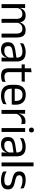

<svg xmlns="http://www.w3.org/2000/svg" viewBox="1604 -2314 721 3970"><g transform="rotate(90 1965.0 -329.5)"><path d="M756.3 0H675.4V-305.7Q675.4 -344.2 665.7 -372.4Q656.1 -400.7 633.9 -416.1Q611.7 -431.4 574.1 -431.4Q538.6 -431.4 512.5 -417.1Q486.4 -402.7 470.4 -378.3Q454.4 -353.9 448 -322.9L435.5 -380.5H445.6Q453.6 -411.8 472.7 -438.8Q491.7 -465.9 524.1 -482.4Q556.4 -498.9 604.5 -498.9Q658.9 -498.9 692.2 -477.5Q725.6 -456 741 -414.7Q756.3 -373.5 756.3 -314.5ZM147 0H66.1V-488.2H147L143.4 -370.8L147 -366.1ZM451.5 0H370.9V-305.6Q370.9 -344.1 361.3 -372.4Q351.6 -400.7 329.5 -416.1Q307.4 -431.4 269.8 -431.4Q234 -431.4 208 -417Q181.9 -402.5 165.9 -377.8Q150 -353 143.5 -321.5L128.7 -378.9H146.7Q153.9 -412.1 172.5 -439.3Q191.2 -466.5 222.7 -482.7Q254.3 -498.9 299.9 -498.9Q367.6 -498.9 402.7 -464.1Q437.9 -429.2 447 -361.9Q449.3 -352 450.4 -340.3Q451.5 -328.6 451.5 -317.1Z M1252 0H1171.4L1175 -118.6L1171.9 -131.1V-286.5L1172.3 -314.9Q1172.3 -374.3 1142.2 -403Q1112 -431.7 1046.4 -431.7Q994.2 -431.7 950.4 -416.5Q906.6 -401.3 872.4 -381.5L880 -450.4Q899.1 -462 925.4 -473.3Q951.7 -484.7 985.3 -492Q1018.9 -499.3 1059.3 -499.3Q1111.8 -499.3 1148.6 -486.6Q1185.4 -473.9 1208.2 -449.9Q1231 -425.8 1241.5 -392Q1252 -358.1 1252 -316.2ZM1003.4 10.7Q930.9 10.7 892.3 -24.6Q853.6 -60 853.6 -125.7V-140Q853.6 -207.4 895.3 -240.7Q937 -274.1 1028.2 -286.9L1182.5 -309.2L1186.9 -249.8L1038 -228.6Q982.2 -220.7 958.2 -201.4Q934.1 -182 934.1 -144.5V-136.6Q934.1 -97.9 957.9 -77.4Q981.7 -56.8 1029.1 -56.8Q1070.9 -56.8 1100.9 -71.4Q1130.9 -86 1149.4 -110.5Q1168 -135.1 1174.5 -165.2L1187.2 -109.8H1171.7Q1164.6 -77.8 1145.3 -50.3Q1126.1 -22.8 1091.5 -6.1Q1056.9 10.7 1003.4 10.7Z M1548.9 9.8Q1492.5 9.8 1458.1 -7.2Q1423.7 -24.2 1408 -58.6Q1392.3 -93 1392.3 -144.6V-452.3H1472.4V-153.9Q1472.4 -105.9 1494.4 -83.3Q1516.4 -60.7 1568.6 -60.7Q1598 -60.7 1625.3 -67.1Q1652.6 -73.5 1676.3 -85.5L1669.1 -16.1Q1645.3 -3.9 1613.9 3Q1582.4 9.8 1548.9 9.8ZM1664.2 -416.2H1312.6V-480.8H1671.4ZM1470.4 -473.1H1393.1L1392.7 -610.1L1473.8 -620.7Z M1959.1 11.1Q1847.6 11.1 1791 -43.4Q1734.4 -97.8 1734.4 -199.7V-286.6Q1734.4 -389.4 1787.1 -445.1Q1839.7 -500.9 1940.5 -500.9Q2008.4 -500.9 2054.1 -475.7Q2099.7 -450.4 2122.7 -403.9Q2145.6 -357.4 2145.6 -293V-274.8Q2145.6 -259.1 2144.4 -243Q2143.2 -226.9 2141 -211.4H2066.7Q2067.5 -235.6 2067.7 -257.1Q2067.9 -278.6 2067.9 -296.4Q2067.9 -341 2053.6 -371.8Q2039.4 -402.6 2011.2 -418.8Q1982.9 -435 1940.5 -435Q1877.4 -435 1846 -398.5Q1814.6 -362.1 1814.6 -294.1V-247.4L1815 -237.5V-190.8Q1815 -160.4 1824 -135.9Q1833 -111.3 1852.1 -93.8Q1871.3 -76.2 1901 -66.8Q1930.8 -57.5 1972.2 -57.5Q2019.3 -57.5 2060.3 -70Q2101.3 -82.6 2137.4 -104.2L2129.8 -34Q2097.6 -13.5 2054.4 -1.2Q2011.3 11.1 1959.1 11.1ZM2123.9 -211.4H1777.1V-272.7H2123.9Z M2330.7 -298.3 2312.2 -360.9 2332.2 -361.9Q2347.9 -424 2386.9 -459.8Q2425.9 -495.6 2490.4 -495.6Q2506.7 -495.6 2519.4 -493.1Q2532.1 -490.6 2541.9 -487.2L2546.9 -408.3Q2534.7 -412.7 2519.3 -415.2Q2503.9 -417.7 2485.7 -417.7Q2430.5 -417.7 2389.7 -387.1Q2349 -356.6 2330.7 -298.3ZM2334.5 0H2253.6V-488.2H2332.5L2328.5 -344L2334.5 -338Z M2709.1 0H2628.2V-488.2H2709.1ZM2668.7 -568.2Q2643.7 -568.2 2631.3 -581.2Q2618.9 -594.3 2618.9 -617.7V-620.2Q2618.9 -643.5 2631.3 -656.6Q2643.7 -669.6 2668.7 -669.6Q2693.7 -669.6 2706 -656.6Q2718.4 -643.5 2718.4 -620.2V-617.7Q2718.4 -593.9 2706 -581Q2693.7 -568.2 2668.7 -568.2Z M3213 0H3132.4L3136 -118.6L3132.9 -131.1V-286.5L3133.3 -314.9Q3133.3 -374.3 3103.2 -403Q3073 -431.7 3007.4 -431.7Q2955.2 -431.7 2911.4 -416.5Q2867.6 -401.3 2833.4 -381.5L2841 -450.4Q2860.1 -462 2886.4 -473.3Q2912.7 -484.7 2946.3 -492Q2979.9 -499.3 3020.3 -499.3Q3072.8 -499.3 3109.6 -486.6Q3146.4 -473.9 3169.2 -449.9Q3192 -425.8 3202.5 -392Q3213 -358.1 3213 -316.2ZM2964.4 10.7Q2891.9 10.7 2853.3 -24.6Q2814.6 -60 2814.6 -125.7V-140Q2814.6 -207.4 2856.3 -240.7Q2898 -274.1 2989.2 -286.9L3143.5 -309.2L3147.9 -249.8L2999 -228.6Q2943.2 -220.7 2919.2 -201.4Q2895.1 -182 2895.1 -144.5V-136.6Q2895.1 -97.9 2918.9 -77.4Q2942.7 -56.8 2990.1 -56.8Q3031.9 -56.8 3061.9 -71.4Q3091.9 -86 3110.4 -110.5Q3129 -135.1 3135.5 -165.2L3148.2 -109.8H3132.7Q3125.6 -77.8 3106.3 -50.3Q3087.1 -22.8 3052.5 -6.1Q3017.9 10.7 2964.4 10.7Z M3420.2 0H3339.3V-662.5H3420.2Z M3706.9 11.1Q3648 11.1 3604.1 -1.8Q3560.2 -14.6 3531 -29.7L3523.3 -104.5Q3559.9 -85.3 3603.7 -71.4Q3647.5 -57.5 3702.8 -57.5Q3759.5 -57.5 3788.1 -75.6Q3816.7 -93.7 3816.7 -129.2V-134.5Q3816.7 -157.4 3805.8 -172.5Q3794.8 -187.7 3766.9 -199.2Q3738.9 -210.7 3687.4 -221.8Q3625.9 -235.3 3590.4 -253.5Q3554.9 -271.8 3539.8 -298.9Q3524.6 -326.1 3524.6 -365.1V-369.7Q3524.6 -433.3 3569.2 -466.5Q3613.7 -499.6 3702.8 -499.6Q3760.4 -499.6 3802.7 -486.7Q3845 -473.7 3872 -457.3L3879.7 -388.9Q3846.9 -407.8 3804.9 -420.5Q3762.9 -433.1 3710.6 -433.1Q3672.6 -433.1 3649.1 -425.3Q3625.7 -417.5 3615 -403.2Q3604.3 -388.8 3604.3 -368.9V-365.1Q3604.3 -343 3615 -327.7Q3625.7 -312.3 3652.9 -301.1Q3680.1 -289.8 3728.4 -279.6Q3790.8 -266.8 3827.6 -249.5Q3864.3 -232.2 3880.4 -205.2Q3896.4 -178.3 3896.4 -136.3V-128Q3896.4 -59.1 3848.6 -24Q3800.7 11.1 3706.9 11.1Z"/></g></svg>

Font: Anek Malayalam Medium
Style: Regular
Weight: 500
Designer: Maithili Shingre (Malayalam) & Yesha Goshar (Latin)
Foundry: Ek Type
Version: Version 1.003